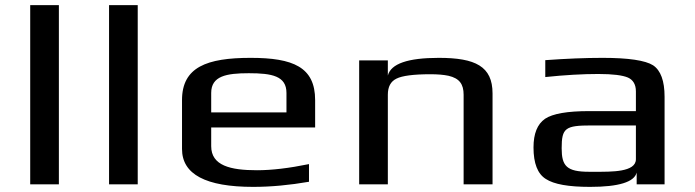

<svg xmlns="http://www.w3.org/2000/svg" viewBox="-20 -720 2714 750"><path d="M210 0V-700H98V0Z M518 0V-700H406V0Z M959 -494C788 -494 691 -458 691 -329V-138C691 -39 784 10 969 10C1039 10 1112 3 1187 -10V-79C1109 -63 1041 -55 984 -55C880 -55 805 -73 805 -149V-222H1211V-329C1211 -458 1125 -494 959 -494ZM952 -434C1043 -434 1099 -423 1099 -357V-281H805V-357C805 -423 864 -434 952 -434Z M1694 -494C1573 -494 1507 -471 1495 -425V-484H1383V0H1495V-350C1495 -381 1506 -402 1529 -413C1551 -424 1595 -430 1661 -430C1690 -430 1713 -428 1732 -424C1775 -414 1791 -391 1791 -350V0H1904V-355C1904 -461 1837 -494 1694 -494Z M2576 0V-342C2576 -404 2561 -445 2531 -465C2501 -484 2435 -494 2334 -494C2267 -494 2192 -491 2110 -485V-419C2186 -427 2256 -431 2317 -431C2374 -431 2412 -426 2433 -417C2453 -408 2464 -390 2464 -363V-286H2282C2196 -286 2139 -276 2109 -256C2079 -235 2064 -198 2064 -144C2064 -82 2080 -41 2112 -21C2144 0 2201 10 2285 10C2397 10 2458 -9 2467 -46V0ZM2174 -141C2174 -220 2188 -230 2290 -230H2464V-98C2464 -47 2368 -49 2304 -49H2281C2193 -49 2174 -72 2174 -141Z"/></svg>

Font: Gamestation Extended
Style: Regular
Weight: 400
Width: 7
Designer: Jonas Hecksher
Foundry: Jonas Hecksher, Playtypeª, e-types AS
Version: Version 1.003